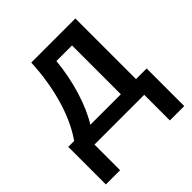

<svg xmlns="http://www.w3.org/2000/svg" viewBox="-196 -680 1010 1010"><g transform="rotate(-45 309.0 -174.5)"><path d="M600.1 190.9H493.2V0H123V190.9H17.1V-88.9H61Q118.7 -171.4 152.6 -288.3Q186.5 -405.3 192.9 -540H521V-88.9H600.1ZM408.2 -88.9V-452.1H292Q282.7 -351.6 253.2 -253.9Q223.6 -156.2 181.2 -88.9Z"/></g></svg>

Font: Open Sans Semibold
Style: Regular
Weight: 600
Foundry: Ascender Corporation
Version: Version 1.10; ttfautohint (v1.5.65-e2d9)